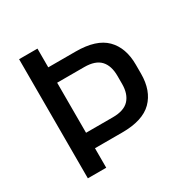

<svg xmlns="http://www.w3.org/2000/svg" viewBox="-149 -765 865 892"><g transform="rotate(-30 283.5 -319.5)"><path d="M137 -104.5V-187.5H313.5Q373.5 -187.5 400.8 -217.2Q428 -247 428 -300V-343.5Q428 -398 401 -427Q374 -456 314.5 -456H136.5V-538.5H316.5Q426.5 -538.5 477.2 -487.8Q528 -437 528 -346V-297.5Q528 -206.5 477 -155.5Q426 -104.5 316 -104.5ZM71 0V-639H169.5V-518.5V-480.5V-156.5V-130.5V0Z"/></g></svg>

Font: Anek Gujarati Medium Medium
Style: Regular
Weight: 500
Version: Version 1.003